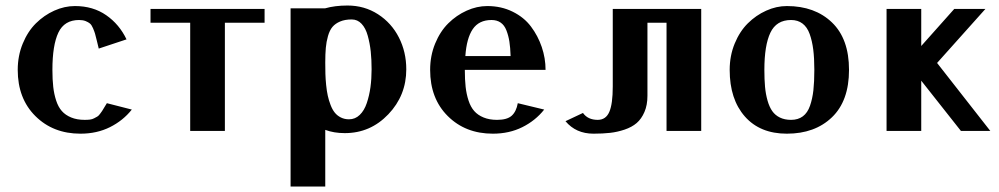

<svg xmlns="http://www.w3.org/2000/svg" viewBox="-20 -472 3600 692"><path d="M43.9 0ZM335.9 -296.9Q333.5 -306.6 329.1 -325Q324.7 -343.3 322.5 -350.8Q320.3 -358.4 315.2 -370.4Q310.1 -382.3 304.2 -387.2Q298.3 -392.1 288.6 -396Q278.8 -399.9 265.1 -399.9Q211.9 -399.9 190.4 -354.5Q168.9 -309.1 168.9 -220.2Q168.9 -185.1 171.9 -158.9Q174.8 -132.8 182.4 -109.6Q189.9 -86.4 202.9 -71.8Q215.8 -57.1 236.6 -48.6Q257.3 -40 285.2 -40Q295.9 -40 304.2 -41Q312.5 -42 319.3 -45.7Q326.2 -49.3 330.6 -51.8Q335 -54.2 340.3 -61.3Q345.7 -68.4 347.9 -71.8Q350.1 -75.2 356.2 -85.4Q362.3 -95.7 365.2 -100.1L455.1 -77.1Q423.3 -37.1 376.2 -13.7Q329.1 9.8 270 9.8Q171.4 9.8 107.7 -53.5Q43.9 -116.7 43.9 -220.2Q43.9 -271 62 -314.9Q80.1 -358.9 109.4 -387.9Q138.7 -417 175.5 -433.6Q212.4 -450.2 250 -450.2Q315.4 -450.2 362.8 -417.2Q410.2 -384.3 436 -330.1Z M790.5 -390.1V0H665.5V-390.1H522.5V-439.9H933.6V-390.1Z M1027.3 0ZM1152.3 -3.9V200.2H1027.3V-441.9H1151.4Q1187 -452.1 1232.4 -452.1Q1293.5 -452.1 1342.3 -420.7Q1391.1 -389.2 1417.7 -336.9Q1444.3 -284.7 1444.3 -222.2Q1444.3 -127.9 1379.6 -60.1Q1314.9 7.8 1222.7 7.8Q1183.6 7.8 1152.3 -3.9ZM1152.3 -246.1Q1152.3 -223.6 1152.8 -205.6Q1153.3 -187.5 1155.5 -165.5Q1157.7 -143.6 1161.4 -127Q1165 -110.4 1171.4 -93.8Q1177.7 -77.1 1186.5 -66.2Q1195.3 -55.2 1208.5 -48.6Q1221.7 -42 1237.8 -42Q1260.3 -42 1276.6 -57.9Q1293 -73.7 1302 -100.6Q1311 -127.4 1315.2 -157.7Q1319.3 -188 1319.3 -222.2Q1319.3 -257.3 1316.2 -286.6Q1313 -315.9 1305.4 -343.3Q1297.9 -370.6 1283.2 -386.2Q1268.6 -401.9 1247.6 -401.9Q1223.1 -401.9 1205.8 -394.5Q1188.5 -387.2 1178.2 -375Q1168 -362.8 1162.1 -342Q1156.2 -321.3 1154.3 -299.6Q1152.3 -277.8 1152.3 -246.1Z M1530.3 0ZM1655.3 -220.2Q1655.3 -185.1 1658.2 -158.9Q1661.1 -132.8 1668.7 -109.6Q1676.3 -86.4 1689.2 -71.8Q1702.1 -57.1 1722.9 -48.6Q1743.7 -40 1771.5 -40Q1807.6 -40 1824.2 -54.9Q1840.8 -69.8 1846.2 -100.1L1941.4 -77.1Q1909.7 -37.1 1862.5 -13.7Q1815.4 9.8 1756.3 9.8Q1657.7 9.8 1594 -53.5Q1530.3 -116.7 1530.3 -220.2Q1530.3 -271 1548.3 -314.9Q1566.4 -358.9 1595.7 -387.9Q1625 -417 1661.9 -433.6Q1698.7 -450.2 1736.3 -450.2Q1786.6 -450.2 1827.6 -429.9Q1868.7 -409.7 1893.8 -376.2Q1918.9 -342.8 1932.6 -302.5Q1946.3 -262.2 1946.3 -220.2ZM1657.2 -270H1820.3Q1819.3 -300.8 1815.9 -322.3Q1812.5 -343.8 1805.2 -362.5Q1797.9 -381.3 1784.4 -390.6Q1771 -399.9 1751.5 -399.9Q1706.1 -399.9 1683.8 -366.9Q1661.6 -334 1657.2 -270Z M2382.3 0V-390.1H2313.5V-127Q2313.5 -93.3 2302.7 -68.4Q2292 -43.5 2274.7 -28.6Q2257.3 -13.7 2231.2 -4.9Q2205.1 3.9 2179 6.8Q2152.8 9.8 2119.1 9.8Q2055.7 9.8 2018.1 -35.2L2081.1 -64.9Q2098.6 -40 2134.3 -40Q2163.6 -40 2176 -68.6Q2188.5 -97.2 2188.5 -160.2V-439.9H2507.3V0Z M2609.9 0ZM2915 -220.2Q2915 -262.2 2911.1 -293.2Q2907.2 -324.2 2898.2 -349.4Q2889.2 -374.5 2872.3 -387.2Q2855.5 -399.9 2831.1 -399.9Q2778.3 -399.9 2756.6 -354.2Q2734.9 -308.6 2734.9 -220.2Q2734.9 -185.5 2737.3 -159.2Q2739.7 -132.8 2746.3 -109.6Q2752.9 -86.4 2763.4 -71.5Q2773.9 -56.6 2791 -48.3Q2808.1 -40 2831.1 -40Q2856.4 -40 2873.5 -52.7Q2890.6 -65.4 2899.4 -90.8Q2908.2 -116.2 2911.6 -146.7Q2915 -177.2 2915 -220.2ZM2815.9 9.8Q2719.2 9.8 2664.6 -52.2Q2609.9 -114.3 2609.9 -220.2Q2609.9 -271 2627.9 -314.9Q2646 -358.9 2675.3 -387.9Q2704.6 -417 2741.5 -433.6Q2778.3 -450.2 2815.9 -450.2Q2917 -450.2 2978.5 -391.1Q3040 -332 3040 -220.2Q3040 -108.4 2978.5 -49.3Q2917 9.8 2815.9 9.8Z M3175.3 0ZM3300.3 -306.2 3419.4 -439.9H3531.7L3357.4 -245.1L3549.3 0H3443.4L3300.3 -181.2V0H3175.3V-439.9H3300.3Z"/></svg>

Font: Pfennig
Style: Bold
Weight: 700
Version: Version 20120410 ; ttfautohint (v0.8)